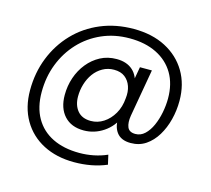

<svg xmlns="http://www.w3.org/2000/svg" viewBox="-116 -779 1228 1117"><g transform="rotate(15 498.0 -220.5)"><path d="M420 199Q314 199 234 157.5Q154 116 109.5 39.5Q65 -37 65 -140Q65 -245 101 -336Q137 -427 202.5 -495.5Q268 -564 358.5 -602Q449 -640 557 -640Q668 -640 749.5 -597.5Q831 -555 876 -479.5Q921 -404 921 -304Q921 -246 907 -191Q893 -136 866 -91.5Q839 -47 800 -20.5Q761 6 709 6Q650 6 623.5 -31Q597 -68 604 -126L607 -160L625 -130Q599 -67 544.5 -30.5Q490 6 426 6Q351 6 309 -40Q267 -86 267 -165Q267 -220 284 -270Q301 -320 333 -359.5Q365 -399 408.5 -422Q452 -445 506 -445Q567 -445 603.5 -412Q640 -379 646 -317L625 -304L648 -434H720L670 -148Q663 -105 674 -78.5Q685 -52 722 -52Q754 -52 778.5 -75Q803 -98 819.5 -135Q836 -172 844.5 -215.5Q853 -259 853 -300Q853 -388 816 -450.5Q779 -513 710.5 -547Q642 -581 548 -581Q457 -581 381 -547.5Q305 -514 249.5 -454.5Q194 -395 163.5 -316.5Q133 -238 133 -147Q133 -56 169.5 8Q206 72 274 105.5Q342 139 436 139Q479 139 521.5 130.5Q564 122 602 105L615 162Q570 181 521 190Q472 199 420 199ZM452 -58Q493 -58 528.5 -81Q564 -104 587.5 -144.5Q611 -185 615 -238Q620 -278 609 -310Q598 -342 573 -361.5Q548 -381 507 -381Q470 -381 439 -363.5Q408 -346 387 -317Q366 -288 355 -251.5Q344 -215 344 -177Q344 -124 371.5 -91Q399 -58 452 -58Z"/></g></svg>

Font: DM Sans 16pt
Style: Italic
Weight: 400
Italic angle: -10°
Version: Version 4.004;gftools[0.9.30]